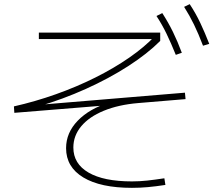

<svg xmlns="http://www.w3.org/2000/svg" viewBox="-20 -875 1040 924"><path d="M615 29Q464 29 381 -21Q298 -71 298 -162Q298 -236 354 -294Q410 -352 507 -382L505 -369L49 -332L47 -363Q149 -386 249 -421.5Q349 -457 439 -502Q529 -547 602.5 -598Q676 -649 726 -702L735 -687H167V-718H751V-678Q689 -616 596.5 -556.5Q504 -497 393 -447Q282 -397 165 -363L161 -370L870 -429L873 -398L645 -379Q550 -371 479.5 -342Q409 -313 371 -267.5Q333 -222 333 -165Q333 -87 406 -44.5Q479 -2 615 -2Q652 -2 688.5 -6Q725 -10 771 -17L776 15Q730 22 692 25.5Q654 29 615 29ZM826 -611Q803 -668 781.5 -712.5Q760 -757 733 -798L761 -812Q790 -767 812.5 -721Q835 -675 855 -621ZM957 -655Q935 -713 913.5 -757Q892 -801 866 -842L893 -855Q922 -811 944 -764.5Q966 -718 987 -664Z"/></svg>

Font: M PLUS 1 Code ExtraLight
Style: Regular
Weight: 250
Designer: Coji Morishita
Foundry: UNDERFOREST DESIGN
Version: Version 1.002